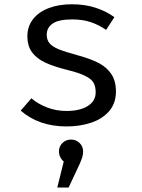

<svg xmlns="http://www.w3.org/2000/svg" viewBox="-20 -571 655 885"><path d="M421 -145.1Q421 -171.8 411.5 -189Q402.1 -206.2 374.1 -220.5Q346.2 -234.9 290.3 -248.7Q228.2 -264.1 189 -282.3Q149.7 -300.5 127.9 -329.7Q106.2 -359 106.2 -404.1Q106.2 -448.7 131.8 -482.1Q157.4 -515.4 203.8 -533.3Q250.3 -551.3 311.3 -551.3Q372.3 -551.3 421.3 -535.1Q470.3 -519 507.2 -491.8L469.2 -433.3Q435.4 -456.4 398.2 -469Q361 -481.5 312.3 -481.5Q251.3 -481.5 223.3 -462.8Q195.4 -444.1 195.4 -410.8Q195.4 -386.7 208.5 -371.3Q221.5 -355.9 251 -343.8Q280.5 -331.8 339 -315.9Q397.4 -300 434.9 -280.5Q472.3 -261 493.3 -229.5Q514.4 -197.9 514.4 -149.2Q514.4 -94.4 482.6 -58.2Q450.8 -22.1 399.2 -5.1Q347.7 11.8 286.7 11.8Q159.5 11.8 75.4 -61L124.6 -117.9Q157.4 -90.3 199 -74.9Q240.5 -59.5 286.7 -59.5Q348.7 -59.5 384.9 -82.6Q421 -105.6 421 -145.1ZM363.1 127.2Q363.1 140 359.5 152.3Q355.9 164.6 347.7 183.6L296.4 293.3H244.1L273.8 173.3Q263.6 165.1 257.7 152.8Q251.8 140.5 251.8 127.2Q251.8 103.6 267.9 87.9Q284.1 72.3 307.7 72.3Q330.8 72.3 346.9 88.2Q363.1 104.1 363.1 127.2Z"/></svg>

Font: Fira Code Fixed
Style: Regular
Weight: 400
Monospace: yes
Designer: Carrois Corporate, Edenspiekermann AG, Nikita Prokopov
Foundry: Carrois Corporate, Edenspiekermann AG, Nikita Prokopov
Version: Version 5.002